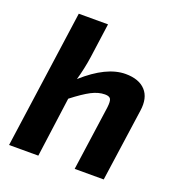

<svg xmlns="http://www.w3.org/2000/svg" viewBox="-127 -806 851 913"><g transform="rotate(20 298.0 -350.0)"><path d="M265 -700 241 -526Q232 -464 215 -405Q329 -507 425 -507Q493 -507 526.5 -470.5Q560 -434 550 -367L498 0H351L397 -327Q401 -360 394.5 -371Q388 -382 366 -382Q333 -382 297.5 -363.5Q262 -345 208 -303L167 0H19L117 -700Z"/></g></svg>

Font: Ezarion
Style: Bold Italic
Weight: 700
Italic angle: -8°
Designer: Natanael Gama
Version: Version 1.001;PS 001.001;hotconv 1.0.70;makeotf.lib2.5.58329